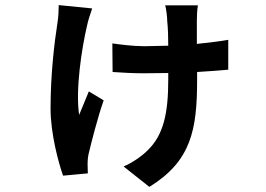

<svg xmlns="http://www.w3.org/2000/svg" viewBox="-20 -632 1040 752"><path d="M341 -599 210 -612C210 -593 209 -567 205 -542C193 -466 178 -341 178 -207C178 -107 210 8 227 56L324 47C324 35 323 18 323 9C323 1 324 -16 327 -29C338 -75 362 -170 386 -239L328 -274C316 -245 300 -206 290 -182C275 -280 300 -443 321 -532C324 -548 334 -579 341 -599ZM420 -462 421 -350C460 -347 505 -345 542 -345L639 -346V-320C639 -187 620 -102 557 -42C533 -18 495 7 464 20L565 100C729 -1 752 -124 752 -319V-350C800 -353 842 -356 874 -359V-476C841 -470 798 -465 751 -460V-552C751 -569 752 -592 755 -611H627C631 -598 635 -565 635 -549C638 -522 639 -488 639 -453L546 -451C500 -451 448 -458 420 -462Z"/></svg>

Font: Noto Sans CJK TC
Style: Bold
Weight: 700
Designer: Ryoko NISHIZUKA 西塚涼子 (kana, bopomofo & ideographs); Paul D. Hunt (Latin, Greek & Cyrillic); Sandoll Communications 산돌커뮤니
Foundry: Adobe
Version: Version 2.004;hotconv 1.0.118;makeotfexe 2.5.65603